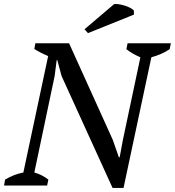

<svg xmlns="http://www.w3.org/2000/svg" viewBox="-40 -913 861 945"><path d="M588 -700H801L795 -671Q775 -657 751 -647Q727 -637 705 -631L568 12H514L263 -539L242 -617H239L229 -539L129 -64Q147 -59 165 -50Q183 -41 198 -29L192 0H-20L-15 -29Q28 -55 75 -64L197 -637Q178 -645 160.5 -654Q143 -663 129 -672L134 -700H300L515 -225L545 -139H549L565 -225L651 -631Q611 -648 582 -671ZM522 -893Q531 -894 545 -892Q559 -890 573.5 -885.5Q588 -881 600.5 -874.5Q613 -868 619 -861V-841L393 -750L376 -769Z"/></svg>

Font: PTSerifItalic
Style: Italic
Weight: 400
Italic angle: -12°
Designer: A.Korolkova, O.Umpeleva, V.Yefimov
Foundry: ParaType Ltd
Version: Version 1.000W OFL